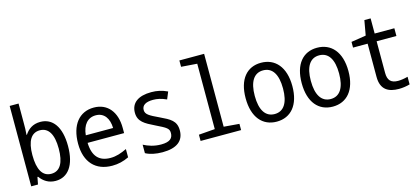

<svg xmlns="http://www.w3.org/2000/svg" viewBox="-61 -1251 3832 1753"><g transform="rotate(-15 1855.0 -375.0)"><path d="M296 10C412 10 486 -86 486 -269C486 -451 413 -547 297 -547C225 -547 180 -511 150 -465H146C150 -502 150 -539 150 -576V-760H66V0H130L143 -68H149C183 -22 229 10 296 10ZM274 -63C192 -63 150 -133 150 -273C150 -406 193 -474 273 -474C355 -474 398 -404 398 -268C398 -135 357 -63 274 -63Z M831 10C887 10 937 -2 989 -27V-105C936 -80 889 -63 834 -63C728 -63 670 -121 666 -250H1011V-300C1011 -448 934 -547 803 -547C665 -547 580 -441 580 -265C580 -88 675 10 831 10ZM926 -321H668C677 -417 725 -474 802 -474C881 -474 924 -412 926 -321Z M1306 10C1440 10 1509 -43 1509 -143C1509 -234 1453 -261 1363 -304C1272 -347 1238 -365 1238 -407C1238 -451 1274 -475 1344 -475C1383 -475 1421 -467 1470 -445L1498 -513C1446 -537 1401 -547 1346 -547C1225 -547 1154 -498 1154 -404C1154 -319 1214 -288 1304 -244C1403 -196 1424 -183 1424 -141C1424 -93 1397 -62 1312 -62C1245 -62 1191 -81 1147 -104V-24C1187 -2 1242 10 1306 10Z M1667 0H2050V-59L1904 -71V-760H1670V-700L1820 -689V-71L1667 -59Z M2386 10C2519 10 2606 -88 2606 -267C2606 -449 2516 -547 2383 -547C2250 -547 2165 -449 2165 -270C2165 -88 2253 10 2386 10ZM2385 -62C2298 -62 2251 -135 2251 -269C2251 -403 2298 -475 2384 -475C2471 -475 2518 -403 2518 -268C2518 -135 2472 -62 2385 -62Z M2916 10C3049 10 3136 -88 3136 -267C3136 -449 3046 -547 2913 -547C2780 -547 2695 -449 2695 -270C2695 -88 2783 10 2916 10ZM2915 -62C2828 -62 2781 -135 2781 -269C2781 -403 2828 -475 2914 -475C3001 -475 3048 -403 3048 -268C3048 -135 3002 -62 2915 -62Z M3540 10C3576 10 3614 4 3644 -5V-77C3612 -68 3578 -63 3552 -63C3485 -63 3455 -94 3455 -164V-463H3642V-536H3456V-679H3397L3372 -539L3232 -517V-463H3370V-149C3370 -27 3442 10 3540 10Z"/></g></svg>

Font: Noto Sans Mono Condensed
Style: Regular
Weight: 400
Width: 3
Designer: Monotype Design Team
Foundry: Monotype Imaging Inc.
Version: Version 2.014